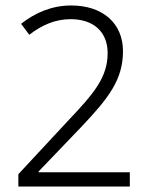

<svg xmlns="http://www.w3.org/2000/svg" viewBox="-20 -681 554 701"><path d="M454 0V-52H121V-55L281 -222C376 -323 429 -390 429 -494C429 -597 354 -661 240 -661C170 -661 109 -635 57 -594L87 -554C132 -589 181 -611 238 -611C319 -611 373 -567 373 -487C373 -399 323 -340 232 -244L47 -45V0Z"/></svg>

Font: Noto Sans Telugu SemiCondensed Light
Style: Regular
Weight: 300
Width: 4
Designer: Jelle Bosma - Monotype Design Team
Foundry: Monotype Imaging Inc.
Version: Version 2.005